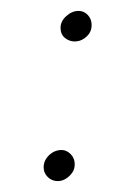

<svg xmlns="http://www.w3.org/2000/svg" viewBox="-20 -332 216 352"><path d="M60 -25Q60 -38 70 -47.5Q80 -57 93 -57Q102 -57 109.5 -49.5Q117 -42 117 -31Q117 -22 112.5 -15.5Q108 -9 101 -4.5Q94 0 86 0Q75 0 67.5 -7.5Q60 -15 60 -25ZM91 -281Q91 -293 101.5 -302.5Q112 -312 124 -312Q134 -312 141 -304.5Q148 -297 148 -286Q148 -277 143.5 -270.5Q139 -264 132 -260Q125 -256 117 -256Q107 -256 99 -262.5Q91 -269 91 -281Z"/></svg>

Font: Josefin Sans ExtraLight
Style: Italic
Weight: 250
Italic angle: -7°
Designer: Santiago Orozco
Foundry: Typemade
Version: Version 2.000